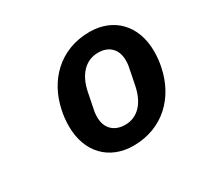

<svg xmlns="http://www.w3.org/2000/svg" viewBox="-92 -814 616 595"><g transform="rotate(-30 216.0 -517.0)"><path d="M231 -330C338 -330 407 -403 426 -496C430 -513 432 -533 432 -552C432 -645 374 -704 288 -704C181 -704 112 -631 93 -538C89 -521 87 -501 87 -482C87 -389 145 -330 231 -330ZM241 -399C202 -399 177 -423 177 -462C177 -468 177 -475 179 -485L191 -545C202 -601 234 -635 279 -635C318 -635 342 -611 342 -572C342 -566 342 -559 340 -549L328 -489C317 -433 286 -399 241 -399Z"/></g></svg>

Font: Braiins Sans SemiBold
Style: Italic
Weight: 600
Italic angle: -11.31°
Designer: Mike Abbink, Paul van der Laan, Pieter van Rosmalen, Jiri Chlebus, Lubos Buracinsky
Foundry: Bold Monday, Sudetype
Version: Version 1.000;hotconv 1.0.109;makeotfexe 2.5.65596